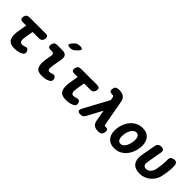

<svg xmlns="http://www.w3.org/2000/svg" viewBox="218 -1970 3164 3164"><g transform="rotate(45 1800.0 -387.5)"><path d="M485 -530Q519 -530 533.5 -513.5Q548 -497 542 -463Q536 -429 516 -412Q496 -395 462 -395H315L293 -270Q279 -193 289.5 -159Q300 -125 332 -125Q346 -125 361 -127.5Q376 -130 390 -136Q425 -150 444.5 -141Q464 -132 474 -106Q485 -76 474.5 -53.5Q464 -31 435 -18Q397 -1 359.5 4.5Q322 10 283 10Q236 10 203 -5Q170 -20 152 -52.5Q134 -85 131 -135Q128 -185 140 -254L165 -395H83Q50 -395 36.5 -411.5Q23 -428 28 -461Q34 -496 54 -513Q74 -530 109 -530Z M948 -270Q934 -193 939.5 -159Q945 -125 977 -125Q987 -125 998.5 -127.5Q1010 -130 1025 -136Q1060 -150 1079.5 -141Q1099 -132 1109 -106Q1120 -76 1109.5 -53.5Q1099 -31 1070 -18Q1033 -1 998.5 4.5Q964 10 928 10Q881 10 849.5 -3.5Q818 -17 801.5 -47.5Q785 -78 783 -126.5Q781 -175 793 -244L809 -336Q815 -366 802.5 -381Q790 -396 760 -396H730Q696 -396 682.5 -412.5Q669 -429 675 -463Q681 -497 700 -513.5Q719 -530 753 -530H873Q934 -530 958.5 -500Q983 -470 972 -410ZM1030 -683Q1010 -662 987.5 -653.5Q965 -645 939 -645Q888 -645 881.5 -664.5Q875 -684 913 -725L931 -745Q956 -771 979 -778Q1002 -785 1033 -785Q1084 -785 1089.5 -765.5Q1095 -746 1056 -708Z M1685 -530Q1719 -530 1733.5 -513.5Q1748 -497 1742 -463Q1736 -429 1716 -412Q1696 -395 1662 -395H1515L1493 -270Q1479 -193 1489.5 -159Q1500 -125 1532 -125Q1546 -125 1561 -127.5Q1576 -130 1590 -136Q1625 -150 1644.5 -141Q1664 -132 1674 -106Q1685 -76 1674.5 -53.5Q1664 -31 1635 -18Q1597 -1 1559.5 4.5Q1522 10 1483 10Q1436 10 1403 -5Q1370 -20 1352 -52.5Q1334 -85 1331 -135Q1328 -185 1340 -254L1365 -395H1283Q1250 -395 1236.5 -411.5Q1223 -428 1228 -461Q1234 -496 1254 -513Q1274 -530 1309 -530Z M1915 -37Q1900 -10 1880 0Q1860 10 1832 10Q1782 10 1771.5 -12.5Q1761 -35 1787 -83L2020 -513L2009 -569Q2007 -581 1998 -588Q1989 -595 1978 -595H1962Q1928 -595 1914.5 -612Q1901 -629 1907 -663Q1913 -697 1932.5 -713.5Q1952 -730 1986 -730H2006Q2070 -730 2109 -702Q2148 -674 2159 -612L2239 -168Q2241 -153 2246 -146.5Q2251 -140 2259 -140H2280Q2314 -140 2323.5 -121.5Q2333 -103 2327 -68Q2320 -31 2300 -15.5Q2280 0 2250 0H2227Q2170 0 2137 -26Q2104 -52 2093 -110L2059 -305Z M2618 10Q2556 10 2514 -13Q2472 -36 2448.5 -75.5Q2425 -115 2419 -166.5Q2413 -218 2423 -275Q2433 -332 2457.5 -383.5Q2482 -435 2519.5 -474.5Q2557 -514 2607 -537Q2657 -560 2719 -560Q2781 -560 2823 -537Q2865 -514 2888.5 -475Q2912 -436 2918 -384.5Q2924 -333 2913 -275Q2903 -218 2879 -166.5Q2855 -115 2817.5 -75.5Q2780 -36 2730 -13Q2680 10 2618 10ZM2640 -115Q2664 -115 2684.5 -128Q2705 -141 2720.5 -163Q2736 -185 2747 -214Q2758 -243 2763 -275Q2769 -308 2768.5 -337Q2768 -366 2760.5 -387.5Q2753 -409 2737 -422Q2721 -435 2697 -435Q2673 -435 2652.5 -422Q2632 -409 2616.5 -387Q2601 -365 2590 -336Q2579 -307 2573 -275Q2568 -243 2568.5 -214Q2569 -185 2577 -163Q2585 -141 2600.5 -128Q2616 -115 2640 -115Z M3066 -485Q3072 -523 3094 -541.5Q3116 -560 3154 -560Q3192 -560 3207 -541.5Q3222 -523 3216 -485L3170 -225Q3166 -204 3166.5 -185Q3167 -166 3173.5 -151.5Q3180 -137 3194 -128.5Q3208 -120 3231 -120Q3258 -120 3279 -131.5Q3300 -143 3315 -161.5Q3330 -180 3339.5 -202Q3349 -224 3353 -245Q3359 -278 3363.5 -307.5Q3368 -337 3371 -365.5Q3374 -394 3375.5 -423Q3377 -452 3376 -485Q3376 -490 3375.5 -493.5Q3375 -497 3377 -502Q3382 -534 3409 -547Q3436 -560 3464 -560Q3484 -560 3495.5 -554.5Q3507 -549 3513 -539.5Q3519 -530 3522 -516Q3525 -502 3526 -485Q3528 -453 3526.5 -423.5Q3525 -394 3522 -365Q3519 -336 3514 -306.5Q3509 -277 3503 -244Q3494 -190 3468 -143.5Q3442 -97 3403 -63Q3364 -29 3314.5 -9.5Q3265 10 3208 10Q3154 10 3114.5 -6Q3075 -22 3050.5 -52.5Q3026 -83 3018 -126.5Q3010 -170 3019 -224Z"/></g></svg>

Font: Maple Mono ExtraBold
Style: Italic
Weight: 800
Italic angle: -10°
Monospace: yes
Designer: subframe7536
Version: Version 7.200